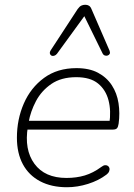

<svg xmlns="http://www.w3.org/2000/svg" viewBox="-20 -778 563 806"><path d="M261 8Q196 8 148.5 -17Q101 -42 76 -88.5Q51 -135 51 -200Q51 -277 80 -343.5Q109 -410 165 -451Q221 -492 301 -492Q355 -492 391.5 -472.5Q428 -453 449.5 -420Q471 -387 477.5 -345Q484 -303 478 -259Q476 -245 471 -239.5Q466 -234 453 -234H80L86 -271H458L439 -259Q447 -313 435.5 -357Q424 -401 391.5 -427.5Q359 -454 300 -454Q237 -454 195.5 -425.5Q154 -397 131 -353.5Q108 -310 100 -264L97 -246Q81 -150 124.5 -90.5Q168 -31 259 -31Q301 -31 336 -41.5Q371 -52 405 -77Q414 -84 421 -84.5Q428 -85 433 -81.5Q438 -78 439.5 -72Q441 -66 438 -58.5Q435 -51 427 -45Q394 -20 349.5 -6Q305 8 261 8ZM440 -565Q443 -557 440.5 -552Q438 -547 432 -545Q426 -543 420 -545Q414 -547 411 -553L334 -710L219 -552Q214 -546 207.5 -544Q201 -542 196 -544.5Q191 -547 189.5 -553Q188 -559 193 -567L306 -740Q314 -751 321.5 -754.5Q329 -758 338 -758Q347 -758 353.5 -754Q360 -750 364 -740Z"/></svg>

Font: Nunito ExtraLight
Style: Italic
Weight: 200
Italic angle: -9°
Designer: Vernon Adams
Foundry: Vernon Adams
Version: Version 3.602